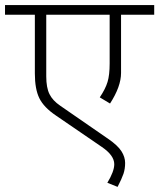

<svg xmlns="http://www.w3.org/2000/svg" viewBox="-35 -664 629 758"><path d="M416.1 -15.7Q416.1 -50.6 367 -83.9L186 -207.8Q138 -240.1 120.3 -276.3Q102.6 -312.4 102.6 -374.1V-605.7H-15.2V-644.1H573.8V-605.7H442.9V-376.1Q442.9 -322.5 399.4 -255.3L358.9 -279.6Q381.2 -312.9 389.5 -340.2Q397.9 -367.5 397.9 -413.5V-605.7H147.6V-362.5Q147.6 -318 160.3 -292.5Q172.9 -266.9 202.7 -246.7L392.8 -115.3Q429.7 -90 444.4 -67Q459 -44 459 -20.7Q459 2.5 452.5 22Q445.9 41.5 429.2 73.8L388.8 57.6Q416.1 12.6 416.1 -15.7Z"/></svg>

Font: Khula Light
Style: Regular
Weight: 300
Designer: Erin McLaughlin, Steve Matteson
Version: Version 1.002;PS 1.0;hotconv 1.0.72;makeotf.lib2.5.5900; ttf